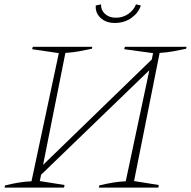

<svg xmlns="http://www.w3.org/2000/svg" viewBox="-20 -858 873 878"><path d="M1 0 3 -10Q35 -18 65.5 -23Q96 -28 124 -29L249 -615L127 -633L130 -644H402L400 -635Q372 -629 342 -623.5Q312 -618 279 -616L177 -104L674 -586L680 -615L548 -633L551 -644H833L831 -635Q803 -629 773 -623.5Q743 -618 710 -616L593 -30L706 -12L704 0H432L434 -10Q466 -18 496.5 -23Q527 -28 555 -29L663 -537L168 -59L162 -30L275 -12L273 0ZM505 -753Q464 -753 439.5 -776.5Q415 -800 418 -833L442 -838Q441 -812 460 -794.5Q479 -777 510 -777Q542 -777 567 -794.5Q592 -812 602 -838L624 -833Q614 -800 581.5 -776.5Q549 -753 505 -753Z"/></svg>

Font: Piazzolla SC Thin
Style: Italic
Weight: 100
Italic angle: -11.3°
Designer: Juan Pablo del Peral
Foundry: Huerta Tipografica
Version: Version 1.330